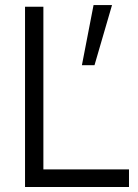

<svg xmlns="http://www.w3.org/2000/svg" viewBox="-20 -747 550 767"><path d="M80 0V-720H153.3V-70.3H495.3V0ZM353.7 -726.7H427.5L357.5 -486.5H307.2Z"/></svg>

Font: Hauora
Style: Regular
Weight: 400
Designer: Wayne Shih
Foundry: WCYS
Version: Version 1.001